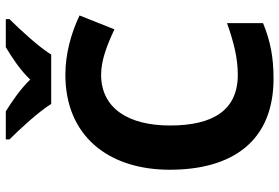

<svg xmlns="http://www.w3.org/2000/svg" viewBox="-174 -866 984 677"><g transform="rotate(-90 318.5 -528.0)"><path d="M290 -840H464C492 -885 553 -951 589 -987V-1000H490C455 -979 410 -950 376 -914C341 -950 299 -978 264 -1000H165V-987C202 -950 262 -885 290 -840ZM393 -664C445 -664 500 -642 553 -617L602 -740C537 -771 464 -790 393 -790C177 -790 58 -638 58 -422C58 -202 158 -56 379 -56C455 -56 512 -67 575 -93V-220C507 -196 451 -182 393 -182C268 -182 214 -269 214 -421C214 -571 277 -664 393 -664Z"/></g></svg>

Font: Noto Sans Malayalam UI
Style: Bold
Weight: 700
Designer: Jelle Bosma - Monotype Design Team
Foundry: Monotype Imaging Inc.
Version: Version 2.104